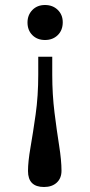

<svg xmlns="http://www.w3.org/2000/svg" viewBox="-20 -541 361 768"><path d="M189 -314V-242Q189 -163 198 -91Q207 -19 216.5 41Q226 101 226 142Q226 172 207 189.5Q188 207 156 207Q92 207 92 143Q92 106 102 48.5Q112 -9 122.5 -83Q133 -157 133 -243V-314ZM160 -521Q191 -521 211 -501.5Q231 -482 231 -452Q231 -420 211 -400.5Q191 -381 160 -381Q129 -381 109.5 -400.5Q90 -420 90 -451Q90 -481 109.5 -501Q129 -521 160 -521Z"/></svg>

Font: Literata 12pt
Style: Regular
Weight: 400
Designer: Latin by Veronika Burian and Jose Scaglione. Greek by Irene Vlachou. Cyrillic by Vera Evstafieva.
Foundry: TypeTogether
Version: Version 3.002